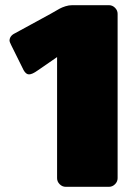

<svg xmlns="http://www.w3.org/2000/svg" viewBox="-20 -720 540 740"><path d="M16.7 -562.5Q16.7 -581.7 37.5 -591.7L175 -666.7Q200.8 -681.7 210 -686.7Q219.2 -691.7 232.1 -695.8Q245 -700 258.3 -700H400Q413.3 -700 423.3 -690Q433.3 -680 433.3 -666.7V-33.3Q433.3 -20 423.3 -10Q413.3 0 400 0H233.3Q220 0 210 -10Q200 -20 200 -33.3V-500L125 -448.3Q104.2 -433.3 91.7 -433.3Q80 -433.3 70.8 -450L23.3 -545.8Q16.7 -559.2 16.7 -562.5Z"/></svg>

Font: BoonTook Mon
Style: Regular
Weight: 400
Designer: Sungsit Sawaiwan
Foundry: FontUni
Version: Version 3.0